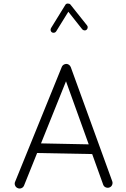

<svg xmlns="http://www.w3.org/2000/svg" viewBox="-20 -1030 712 1081"><path d="M79.1 28.8Q68.8 24.4 64.7 13.7Q60.5 2.9 65.4 -7.3L328.1 -653.8Q333 -664.6 344.5 -668.5Q356 -672.4 366.2 -666.5Q375 -661.1 378.4 -652.3L611.8 -9.8Q615.7 0.5 611.3 11Q606.9 21.5 596.2 25.4Q585.9 29.3 575.4 24.9Q564.9 20.5 561 9.8L499 -162.6L189 -168.5L115.2 15.1Q110.8 25.4 100.1 29.5Q89.4 33.7 79.1 28.8ZM351.6 -572.3 210.9 -222.7 479.5 -217.3ZM272.5 -847.7Q266.6 -851.6 265.1 -858.4Q263.7 -865.2 267.1 -871.6L348.1 -1002.9Q352.5 -1010.3 362.3 -1010Q372.1 -1009.8 376.5 -1004.4L470.2 -886.7Q474.6 -881.8 473.6 -874.3Q472.7 -866.7 467.3 -862.3Q462.4 -857.9 454.8 -858.9Q447.3 -859.9 442.9 -865.2L364.7 -963.9L296.4 -853.5Q293 -847.7 285.9 -845.9Q278.8 -844.2 272.5 -847.7Z"/></svg>

Font: Mikhak-DS2-FD Light
Style: Regular
Weight: 300
Designer: Amin Abedi
Version: Version 3.2